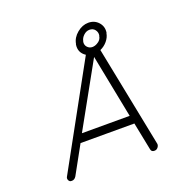

<svg xmlns="http://www.w3.org/2000/svg" viewBox="-138 -933 1066 1069"><g transform="rotate(-20 395.0 -398.0)"><path d="M626 -33Q628 -24 622.5 -14.5Q617 -5 607 -1Q605 -1 602 -0.5Q599 0 598 0Q581 0 578 -16L545 -181H226L135 -16Q125 0 109 0Q108 0 105 -0.5Q102 -1 100 -1Q92 -5 89 -14.5Q86 -24 92 -33L422 -633Q382 -659 390 -707L391 -708Q397 -744 428.5 -770Q460 -796 495 -796Q532 -796 555 -770Q578 -744 572 -708L571 -707Q567 -683 549.5 -662Q532 -641 507 -630ZM433 -707Q430 -686 443 -673Q455 -661 471 -661Q486 -661 500 -669Q525 -682 528 -707L529 -708Q532 -727 520.5 -742Q509 -757 488 -757Q469 -757 453 -742Q437 -727 434 -708ZM252 -230H535L461 -606Z"/></g></svg>

Font: Quicksand
Style: Italic
Weight: 400
Italic angle: -12°
Designer: Andrew Paglinawan
Foundry: Andrew Paglinawan
Version: 1.002